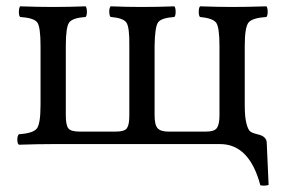

<svg xmlns="http://www.w3.org/2000/svg" viewBox="-20 -451 889 601"><path d="M668.9 0H147Q99.1 0 39.1 2Q34.2 -2 34.2 -13.9Q34.2 -25.9 39.1 -30.8Q83 -33.7 95 -48.3Q106.9 -63 106.9 -122.1V-307.1Q106.9 -367.2 96.4 -381.1Q85.9 -395 43 -397.9Q39.1 -401.9 39.1 -413.8Q39.1 -425.8 43 -431.2Q99.1 -429.2 146 -429.2Q197.8 -429.2 248 -431.2Q252 -426.3 252 -414.1Q252 -401.9 248 -397.9Q207 -395 196.5 -380.6Q186 -366.2 186 -307.1V-89.8Q186 -59.1 194.1 -49.1Q202.1 -39.1 229 -39.1H342.8Q369.6 -39.1 377.2 -49.6Q384.8 -60.1 384.8 -88.9V-307.1Q385.7 -366.2 375.5 -380.6Q365.2 -395 326.2 -397.9Q322.3 -401.9 322 -413.8Q321.8 -425.8 326.2 -431.2Q376 -429.2 423.8 -429.2Q475.6 -429.2 525.9 -431.2Q529.8 -426.3 529.8 -414.1Q529.8 -401.9 525.9 -397.9Q484.9 -395 474.9 -381.1Q464.8 -367.2 463.9 -307.1V-89.8Q463.9 -60.1 473.4 -49.6Q482.9 -39.1 506.8 -39.1H625Q651.9 -39.1 659.4 -51Q667 -63 667 -89.8V-307.1Q667 -366.2 656.5 -380.1Q646 -394 606 -397.9Q602.1 -401.9 602.1 -413.8Q602.1 -425.8 606 -431.2Q666 -429.2 706.1 -429.2Q753.9 -429.2 814 -431.2Q817.9 -426.3 817.9 -414.1Q817.9 -401.9 814 -397.9Q770 -395 758.1 -380.6Q746.1 -366.2 746.1 -307.1V-122.1Q746.1 -84 751.5 -64Q756.8 -43.9 763.9 -39.1Q771 -34.2 785.2 -30.8Q814 -24.9 814.9 -4.9L820.8 127.9Q807.6 131.8 794.9 128.9Q760.7 0 668.9 0Z"/></svg>

Font: Linux Libertine O
Style: Regular
Weight: 400
Designer: Philipp H. Poll
Foundry: Philipp H. Poll
Version: Version 5.3.0